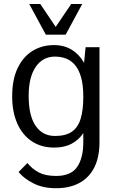

<svg xmlns="http://www.w3.org/2000/svg" viewBox="-20 -740 587 978"><path d="M265.6 218.8Q198.2 218.8 149.4 193.6Q100.6 168.5 74.7 136.2L119.6 90.3Q144 120.6 177.7 138.4Q211.4 156.2 265.6 156.2Q341.3 156.2 372.8 110.6Q404.3 64.9 404.3 -16.1V-62Q381.8 -27.8 345.2 -8.1Q308.6 11.7 255.9 11.7Q189.9 11.7 141.8 -20.5Q93.8 -52.7 67.9 -111.3Q42 -169.9 42 -249Q42 -334.5 69.6 -392.6Q97.2 -450.7 145.3 -480.5Q193.4 -510.3 254.9 -510.3Q307.6 -510.3 346.2 -486.1Q384.8 -461.9 408.2 -419.9L416 -499.5H486.8V-16.6Q486.8 60.5 460.4 112.8Q434.1 165 384.5 191.9Q335 218.8 265.6 218.8ZM260.3 -47.4Q314 -47.4 345.5 -68.8Q377 -90.3 390.6 -134.5Q404.3 -178.7 404.3 -246.6Q404.3 -305.7 393.3 -345.2Q382.3 -384.8 362.5 -408.2Q342.8 -431.6 316.7 -441.7Q290.5 -451.7 259.8 -451.7Q197.8 -451.7 161.9 -399.2Q126 -346.7 126 -252Q126 -150.9 161.4 -99.1Q196.8 -47.4 260.3 -47.4ZM213.4 -563.5 128.9 -719.7H185.1L263.7 -603L342.8 -719.7H398.9L314.5 -563.5Z"/></svg>

Font: Pontano Sans
Style: Regular
Weight: 400
Designer: Vernon Adams
Foundry: Vernon Adams
Version: Version 2.001